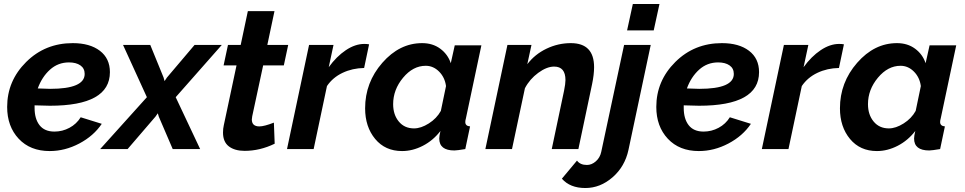

<svg xmlns="http://www.w3.org/2000/svg" viewBox="-20 -750 4855 966"><path d="M231 -218Q210 -218 154 -220V-207Q154 -152 179 -120Q204 -88 254 -88Q294 -88 329.5 -107Q365 -126 386 -160L492 -127Q451 -66 379 -28Q307 10 230 10Q132 10 74 -52Q16 -114 16 -212Q16 -343 111.5 -438Q207 -533 346 -533Q432 -533 482.5 -494.5Q533 -456 533 -387Q533 -218 231 -218ZM327 -436Q272 -436 231.5 -399.5Q191 -363 170 -305Q212 -303 232 -303Q406 -303 406 -378Q406 -406 384.5 -421Q363 -436 327 -436Z M719 -261 599 -524H736L803 -360L808 -342L820 -360L959 -524H1096L864 -261L987 0H849L779 -163L774 -180L762 -163L622 0H484Z M1102 -83Q1102 -103 1106 -120L1170 -421H1105L1127 -524H1191L1227 -694H1361L1325 -524H1430L1408 -421H1304L1249 -165Q1247 -153 1247 -149Q1247 -114 1285 -114Q1309 -114 1358 -133L1362 -27Q1288 9 1211 9Q1161 9 1131.5 -13.5Q1102 -36 1102 -83Z M1535 -524H1658L1634 -412Q1673 -466 1720 -497.5Q1767 -529 1813 -529Q1827 -529 1837 -527L1812 -408Q1753 -407 1703.5 -383.5Q1654 -360 1625 -317L1558 0H1424Z M1817 -205Q1817 -335 1903.5 -434Q1990 -533 2104 -533Q2157 -533 2195 -505Q2233 -477 2248 -432L2268 -522H2402L2324 -154Q2321 -144 2321 -136Q2321 -116 2345 -114L2321 0Q2279 7 2266 7Q2190 7 2190 -53Q2190 -66 2196 -91Q2159 -43 2107.5 -16.5Q2056 10 2003 10Q1918 10 1867.5 -51Q1817 -112 1817 -205ZM2198 -192 2224 -317Q2218 -361 2189 -390Q2160 -419 2122 -419Q2058 -419 2008 -359Q1958 -299 1958 -226Q1958 -173 1986.5 -138.5Q2015 -104 2063 -104Q2098 -104 2137.5 -129Q2177 -154 2198 -192Z M2533 -524H2654L2633 -427Q2671 -477 2729.5 -505Q2788 -533 2852 -533Q2969 -533 2969 -412Q2969 -375 2959 -327L2890 0H2756L2818 -294Q2825 -329 2825 -347Q2825 -415 2768 -415Q2731 -415 2688 -383.5Q2645 -352 2621 -306L2556 0H2422Z M3164 -730H3298L3269 -597H3135ZM2807 149 2883 58Q2899 80 2933 80Q2957 80 2978 61.5Q2999 43 3005 14L3120 -524H3254L3142 4Q3124 88 3062 142Q3000 196 2925 196Q2848 196 2807 149Z M3497 -218Q3476 -218 3420 -220V-207Q3420 -152 3445 -120Q3470 -88 3520 -88Q3560 -88 3595.5 -107Q3631 -126 3652 -160L3758 -127Q3717 -66 3645 -28Q3573 10 3496 10Q3398 10 3340 -52Q3282 -114 3282 -212Q3282 -343 3377.5 -438Q3473 -533 3612 -533Q3698 -533 3748.5 -494.5Q3799 -456 3799 -387Q3799 -218 3497 -218ZM3593 -436Q3538 -436 3497.5 -399.5Q3457 -363 3436 -305Q3478 -303 3498 -303Q3672 -303 3672 -378Q3672 -406 3650.5 -421Q3629 -436 3593 -436Z M3924 -524H4047L4023 -412Q4062 -466 4109 -497.5Q4156 -529 4202 -529Q4216 -529 4226 -527L4201 -408Q4142 -407 4092.5 -383.5Q4043 -360 4014 -317L3947 0H3813Z M4206 -205Q4206 -335 4292.5 -434Q4379 -533 4493 -533Q4546 -533 4584 -505Q4622 -477 4637 -432L4657 -522H4791L4713 -154Q4710 -144 4710 -136Q4710 -116 4734 -114L4710 0Q4668 7 4655 7Q4579 7 4579 -53Q4579 -66 4585 -91Q4548 -43 4496.5 -16.5Q4445 10 4392 10Q4307 10 4256.5 -51Q4206 -112 4206 -205ZM4587 -192 4613 -317Q4607 -361 4578 -390Q4549 -419 4511 -419Q4447 -419 4397 -359Q4347 -299 4347 -226Q4347 -173 4375.5 -138.5Q4404 -104 4452 -104Q4487 -104 4526.5 -129Q4566 -154 4587 -192Z"/></svg>

Font: Raleway-v4020
Style: Bold Italic
Weight: 700
Italic angle: -12°
Designer: Matt McInerney, Pablo Impallari, Rodrigo Fuenzalida
Foundry: Matt McInerney, Pablo Impallari, Rodrigo Fuenzalida
Version: Version 4.020;PS 004.020;hotconv 1.0.88;makeotf.lib2.5.64775